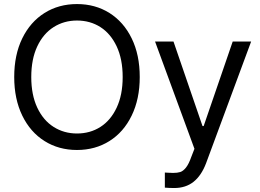

<svg xmlns="http://www.w3.org/2000/svg" viewBox="-20 -737 1296 956"><path d="M363.3 9.8Q272.5 9.8 201.7 -34.7Q130.9 -79.1 90.8 -161.6Q50.8 -244.1 50.8 -353.5Q50.8 -463.9 90.8 -545.9Q130.9 -627.9 201.7 -672.4Q272.5 -716.8 363.3 -716.8Q454.1 -716.8 524.9 -672.4Q595.7 -627.9 635.7 -545.9Q675.8 -463.9 675.8 -353.5Q675.8 -244.1 635.7 -161.6Q595.7 -79.1 524.9 -34.7Q454.1 9.8 363.3 9.8ZM363.3 -634.8Q298.8 -634.8 247.1 -602.1Q195.3 -569.3 165.5 -505.9Q135.7 -442.4 135.7 -353.5Q135.7 -264.6 165.5 -201.2Q195.3 -137.7 247.1 -105Q298.8 -72.3 363.3 -72.3Q428.7 -72.3 480 -105Q531.2 -137.7 561 -201.2Q590.8 -264.6 590.8 -353.5Q590.8 -442.4 561 -505.9Q531.2 -569.3 480 -602.1Q428.7 -634.8 363.3 -634.8ZM800.8 197.3V122.1L816.4 123Q824.2 124 841.8 124Q863.3 124 877.4 119.6Q891.6 115.2 905.8 97.7Q919.9 80.1 932.6 43.9L948.2 3.9L752 -530.3H843.8L988.3 -109.4H994.1L1138.7 -530.3H1230.5L1005.9 76.2Q982.4 137.7 943.4 168.5Q904.3 199.2 847.7 199.2Q822.3 199.2 800.8 197.3Z"/></svg>

Font: Pretendard GOV Variable
Style: Regular
Weight: 400
Designer: Base glyphs from Inter by Rasmus Andersson; Hangul glyphs from Noto Sans CJK(Source Han Sans) by Jang Soo-young and Kang
Foundry: Kil Hyung-jin
Version: Version 1.307;Glyphs 3.2 (3192)